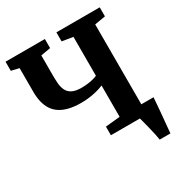

<svg xmlns="http://www.w3.org/2000/svg" viewBox="-208 -894 1160 1226"><g transform="rotate(-30 372.0 -281.5)"><path d="M613.5 180Q611.5 164.5 606 138.8Q600.5 113 593.5 85Q586.5 57 580.5 33.8Q574.5 10.5 571.5 0L534.5 -74H714.5Q713.5 -60.5 711.5 -34.5Q709.5 -8.5 706.8 23Q704 54.5 701 85.8Q698 117 695.8 142.2Q693.5 167.5 692.5 180ZM464.5 -305Q429 -290 385.5 -281.8Q342 -273.5 297.5 -273.5Q248.5 -273.5 210.5 -282.5Q172.5 -291.5 145.2 -309Q118 -326.5 100.8 -352.5Q83.5 -378.5 75.2 -412.5Q67 -446.5 67 -488V-662.5L9.5 -676V-743H299.5V-676L227.5 -663.5V-522Q227.5 -489.5 229.5 -459.8Q231.5 -430 242.2 -406.5Q253 -383 278 -369.5Q303 -356 348 -356Q370.5 -356 393 -358.8Q415.5 -361.5 434.5 -366.5Q453.5 -371.5 464.5 -377V-663.5L384.5 -676.5V-743H704V-676.5L624.5 -663V-74L704 -62.5V0H357.5V-63.5L464.5 -74Z"/></g></svg>

Font: Merriweather ExtraBold
Style: Regular
Weight: 800
Version: Version 2.100